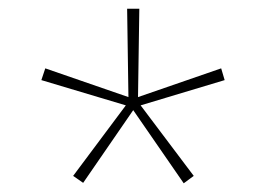

<svg xmlns="http://www.w3.org/2000/svg" viewBox="-20 -765 601 441"><path d="M148 -361 269 -523 75 -581 84 -608 275 -542 272 -745H300L297 -542L488 -608L496 -581L303 -523L425 -361L402 -344L286 -512L171 -345Z"/></svg>

Font: Noto Sans Bengali UI Thin
Style: Regular
Weight: 100
Designer: Jelle Bosma - Monotype Design Team
Foundry: Monotype Imaging Inc.
Version: Version 2.003; ttfautohint (v1.8.4.7-5d5b)